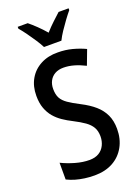

<svg xmlns="http://www.w3.org/2000/svg" viewBox="-174 -1015 803 1099"><g transform="rotate(-20 227.0 -465.0)"><path d="M416 -197Q416 -136 390 -89Q364 -42 317 -16Q270 10 205 10Q174 10 145 6Q116 2 90 -5.5Q64 -13 40 -25V-127Q79 -108 123 -95.5Q167 -83 207 -83Q242 -83 265 -97Q288 -111 300 -135.5Q312 -160 312 -189Q312 -222 299 -244.5Q286 -267 260 -285.5Q234 -304 193 -325Q163 -340 136.5 -358Q110 -376 90 -399.5Q70 -423 58 -455.5Q46 -488 46 -532Q46 -590 71 -633.5Q96 -677 141.5 -701Q187 -725 246 -724Q292 -724 333.5 -713Q375 -702 411 -685L377 -595Q341 -613 309 -622Q277 -631 246 -631Q216 -631 194.5 -619Q173 -607 161.5 -585.5Q150 -564 150 -536Q150 -502 161.5 -480.5Q173 -459 199 -441Q225 -423 268 -401Q317 -376 349.5 -347.5Q382 -319 399 -282.5Q416 -246 416 -197ZM183 -780Q172 -802 154.5 -828.5Q137 -855 118 -881.5Q99 -908 81 -929V-940H142Q163 -923 188 -899Q213 -875 236 -848Q262 -877 283.5 -897Q305 -917 330 -940H391V-929Q375 -910 355.5 -883.5Q336 -857 318 -830Q300 -803 289 -780Z"/></g></svg>

Font: Noto Sans Bengali Condensed Medium
Style: Regular
Weight: 500
Width: 3
Designer: Jelle Bosma - Monotype Design Team
Foundry: Monotype Imaging Inc.
Version: Version 2.003